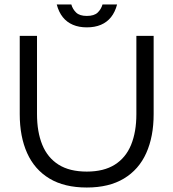

<svg xmlns="http://www.w3.org/2000/svg" viewBox="-20 -820 773 856"><path d="M367 16Q267 16 200.5 -24Q134 -64 101 -137.5Q68 -211 68 -311V-660H145V-311Q145 -232 168.5 -174.5Q192 -117 241 -86Q290 -55 367 -55Q443 -55 492 -86Q541 -117 564.5 -174.5Q588 -232 588 -311V-660H665V-311Q665 -211 632 -137.5Q599 -64 532.5 -24Q466 16 367 16ZM367 -698Q332 -698 305 -709.5Q278 -721 260 -743.5Q242 -766 233 -800H298Q304 -779 319.5 -764Q335 -749 367 -749Q400 -749 415.5 -764Q431 -779 437 -800H502Q493 -766 475 -743.5Q457 -721 430 -709.5Q403 -698 367 -698Z"/></svg>

Font: Nata Sans
Style: Regular
Weight: 400
Designer: Daniel Uzquiano Cruz
Version: Version 1.001